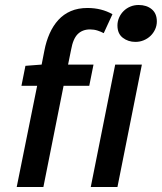

<svg xmlns="http://www.w3.org/2000/svg" viewBox="-20 -750 649 770"><path d="M47 0 129 -406H66L82 -486L147 -491L158 -547Q165 -584 179 -615.5Q193 -647 214 -670Q235 -693 264 -705.5Q293 -718 331 -718Q387 -718 431 -693L396 -617Q385 -623 371 -627.5Q357 -632 341 -632Q311 -632 292 -613.5Q273 -595 265 -550L253 -491H355L338 -406H235L154 0ZM344 0 442 -491H549L451 0ZM523 -582Q494 -582 472.5 -598.5Q451 -615 451 -648Q451 -664 457.5 -679Q464 -694 475.5 -705.5Q487 -717 502.5 -723.5Q518 -730 536 -730Q568 -730 588.5 -713Q609 -696 609 -664Q609 -647 602 -632Q595 -617 583.5 -606Q572 -595 556.5 -588.5Q541 -582 523 -582Z"/></svg>

Font: Source Code Pro Semibold
Style: Italic
Weight: 600
Italic angle: -11°
Monospace: yes
Designer: Paul D. Hunt, Teo Tuominen
Foundry: Adobe Systems Incorporated
Version: Version 1.050;PS 1.000;hotconv 16.6.51;makeotf.lib2.5.65220